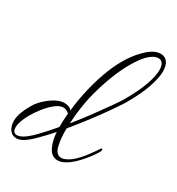

<svg xmlns="http://www.w3.org/2000/svg" viewBox="-150 -664 708 768"><g transform="rotate(30 204.0 -280.0)"><path d="M38 11Q18 11 6.5 -5Q-5 -21 -5 -45Q-5 -66 5 -90.5Q15 -115 31 -140Q47 -163 77 -185Q107 -207 135 -208Q146 -208 155.5 -204.5Q165 -201 170 -193Q175 -243 188 -298.5Q201 -354 221 -404Q257 -494 313 -544Q343 -571 371 -571Q390 -571 401.5 -556.5Q413 -542 413 -513Q413 -484 397.5 -438.5Q382 -393 346 -331Q336 -315 312.5 -281Q289 -247 257.5 -205.5Q226 -164 193 -124Q192 -80 200 -45.5Q208 -11 233 -11Q236 -11 239 -11.5Q242 -12 245 -13Q266 -20 286 -39Q306 -58 323 -81Q340 -104 351 -121Q355 -125 356 -125Q359 -125 359 -120Q359 -115 356 -110Q336 -76 305 -43Q274 -10 246 1Q235 5 225 5Q197 5 182.5 -24Q168 -53 166 -92Q136 -58 109 -31.5Q82 -5 64 4Q50 11 38 11ZM194 -148Q225 -186 253 -224Q281 -262 302.5 -292.5Q324 -323 333 -338Q368 -398 383 -441Q398 -484 398 -510Q398 -551 371 -551Q350 -551 325 -526Q307 -508 285.5 -471.5Q264 -435 247 -391Q225 -335 210 -271Q207 -258 201.5 -223.5Q196 -189 194 -148ZM34 -1Q44 -1 57 -8Q75 -17 104 -46.5Q133 -76 165 -114Q165 -144 168 -178Q164 -182 158.5 -185Q153 -188 149 -189Q146 -190 139 -190Q122 -189 103 -173.5Q84 -158 66.5 -136Q49 -114 36 -91Q14 -51 14 -27Q14 -1 34 -1Z"/></g></svg>

Font: Waterfall
Style: Regular
Weight: 400
Designer: Robert E. Leuschke
Foundry: Robert E. Leuschke
Version: Version 1.010; ttfautohint (v1.8.3)